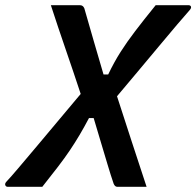

<svg xmlns="http://www.w3.org/2000/svg" viewBox="-58 -720 757 740"><path d="M-28 0Q-35 0 -37.5 -6Q-40 -12 -34 -19Q-16 -38 16.5 -76.5Q49 -115 89.5 -163Q130 -211 172.5 -262Q215 -313 253 -358Q225 -443 195.5 -528.5Q166 -614 138 -700H250Q262 -700 267 -688Q286 -623 304 -559.5Q322 -496 341 -433H359Q382 -481 406.5 -519.5Q431 -558 463 -600Q495 -642 542 -700H668Q676 -700 678 -694.5Q680 -689 673 -681Q656 -662 624.5 -625Q593 -588 553.5 -540.5Q514 -493 472 -443Q430 -393 393 -349Q421 -263 449.5 -175Q478 -87 507 0H394Q385 0 380 -12Q369 -44 356.5 -86Q344 -128 330 -174.5Q316 -221 303 -265H285Q266 -229 248.5 -199.5Q231 -170 211.5 -141Q192 -112 166 -78Q140 -44 105 0Z"/></svg>

Font: Recursive Mn Lnr St SmB
Style: Italic
Weight: 600
Italic angle: -15°
Monospace: yes
Version: Version 1.079;hotconv 1.0.112;makeotfexe 2.5.65598; ttfautoh